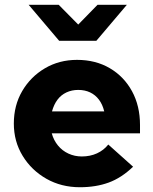

<svg xmlns="http://www.w3.org/2000/svg" viewBox="-20 -775 640 805"><path d="M315 10Q237 10 174.5 -25.5Q112 -61 75 -121.5Q38 -182 38 -257Q38 -333 73 -393Q108 -453 168 -488.5Q228 -524 303 -524Q381 -524 440.5 -489Q500 -454 533.5 -392.5Q567 -331 567 -251V-216H197Q205 -187 223 -165Q241 -143 267 -131Q293 -119 323 -119Q358 -119 386.5 -132Q415 -145 434 -169L538 -76Q489 -29 435.5 -9.5Q382 10 315 10ZM198 -308H417Q410 -337 395 -357Q380 -377 358 -387.5Q336 -398 308 -398Q281 -398 258.5 -387.5Q236 -377 221 -357Q206 -337 198 -308ZM228 -604 100 -755H226L308 -672L389 -755H512L384 -604Z"/></svg>

Font: Red Hat Mono
Style: Regular
Weight: 300
Monospace: yes
Designer: Pentagram, MCKL
Foundry: Pentagram, MCKL
Version: Version 1.023